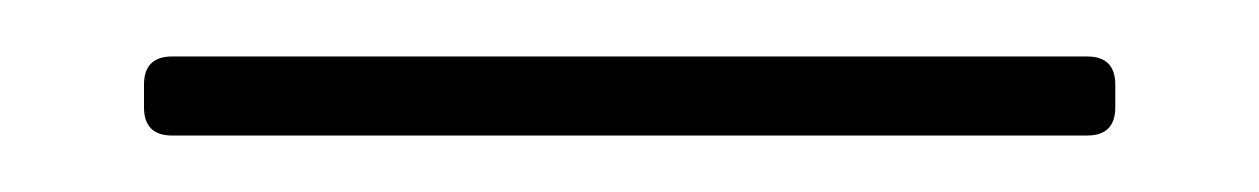

<svg xmlns="http://www.w3.org/2000/svg" viewBox="-20 -48 446 68"><path d="M31 -10V-18Q31 -28 41 -28H365Q375 -28 375 -18V-10Q375 0 365 0H41Q31 0 31 -10Z"/></svg>

Font: Barlow Semi Condensed Thin
Style: Regular
Weight: 250
Width: 4
Designer: Jeremy Tribby
Foundry: Tribby Type
Version: Version 1.408